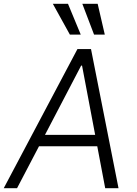

<svg xmlns="http://www.w3.org/2000/svg" viewBox="-37 -984 714 1004"><path d="M-17.4 0 367.9 -727.3H438.9L582.7 0H513.1L471.6 -219.1H166.9L52.2 0ZM460.6 -278.8 392 -641H387.4L198.2 -278.8ZM473.7 -964.1 511 -802.9H454.9L393.5 -964.1ZM239.3 -964.1H318.5L385.3 -802.9H328.5Z"/></svg>

Font: Inter P Light
Style: Italic
Weight: 300
Italic angle: 9.39999°
Designer: Rasmus Andersson
Foundry: rsms
Version: Version 3.018;git-588b23468